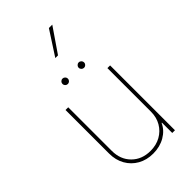

<svg xmlns="http://www.w3.org/2000/svg" viewBox="-287 -1047 1142 1142"><g transform="rotate(-45 284.0 -476.5)"><path d="M448.9 -179V-545.5H471.6V0H448.9V-86.6H446Q426.8 -44 383 -18.5Q339.1 7.1 282.7 7.1Q228 7.1 186.1 -16.7Q144.2 -40.5 120.4 -82.4Q96.6 -124.3 96.6 -179V-545.5H119.3V-179Q119.3 -106.5 164.8 -61.1Q210.2 -15.6 282.7 -15.6Q331 -15.6 368.4 -36.6Q405.9 -57.5 427.4 -94.5Q448.9 -131.4 448.9 -179ZM215.9 -644.9Q206.7 -644.9 199.9 -651.6Q193.2 -658.4 193.2 -667.6Q193.2 -676.8 199.9 -683.6Q206.7 -690.3 215.9 -690.3Q225.1 -690.3 231.9 -683.6Q238.6 -676.8 238.6 -667.6Q238.6 -658.4 231.9 -651.6Q225.1 -644.9 215.9 -644.9ZM352.3 -644.9Q343 -644.9 336.3 -651.6Q329.5 -658.4 329.5 -667.6Q329.5 -676.8 336.3 -683.6Q343 -690.3 352.3 -690.3Q361.5 -690.3 368.3 -683.6Q375 -676.8 375 -667.6Q375 -658.4 368.3 -651.6Q361.5 -644.9 352.3 -644.9ZM272 -806.8 371.4 -960.2H399.9L294.7 -806.8Z"/></g></svg>

Font: Inter Thin BETA
Style: Regular
Weight: 100
Designer: Rasmus Andersson
Foundry: rsms
Version: Version 3.011;git-f93a4a705